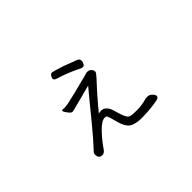

<svg xmlns="http://www.w3.org/2000/svg" viewBox="-90 -838 1179 1179"><g transform="rotate(-45 500.0 -248.0)"><path d="M270 36Q241 36 241 1Q241 -8 246 -14Q300 -71 362 -147L456 -262Q488 -301 511 -328Q478 -320 438.5 -309Q399 -298 373.5 -292Q348 -286 342 -284Q336 -282 329.5 -282Q323 -282 316.5 -288Q310 -294 299.5 -308.5Q289 -323 289 -330Q289 -335 297 -335L317 -334Q336 -334 426 -356.5Q516 -379 537 -385L558 -391Q561 -392 567 -392Q588 -392 600 -372Q603 -366 603 -357.5Q603 -349 578 -322Q508 -248 436 -160Q445 -163 461 -163Q477 -163 491 -149.5Q505 -136 511 -118Q517 -100 523 -78.5Q529 -57 538.5 -36.5Q548 -16 564 -12.5Q580 -9 619.5 -9Q659 -9 704 -22Q710 -23 714 -23H722Q736 -23 750 -10Q764 3 764 14V15Q763 25 754 29.5Q745 34 698 40Q651 46 605.5 46Q560 46 531 33Q502 20 486 -25Q479 -46 473.5 -68.5Q468 -91 460 -110Q457 -117 444 -117Q416 -117 374 -73Q332 -29 302 16Q289 36 270 36ZM560 -432Q478 -473 406 -494Q386 -500 386 -513Q386 -516 387.5 -519Q389 -522 390 -526Q399 -542 409.5 -542Q420 -542 488 -520Q543 -500 575 -487Q591 -480 591 -466Q591 -452 584.5 -441.5Q578 -431 570.5 -431Q563 -431 560 -432Z"/></g></svg>

Font: LXGW WenKai Lite
Style: Regular
Weight: 400
Designer: LXGW / Fontworks Inc.
Foundry: LXGW / Fontworks Inc.
Version: Version 1.511; March 25, 2025